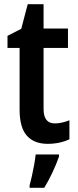

<svg xmlns="http://www.w3.org/2000/svg" viewBox="-20 -680 374 921"><path d="M243 -88Q260 -88 277.5 -92Q295 -96 313 -103V-12Q293 -2 265.5 4Q238 10 209 10Q144 10 109 -29Q74 -68 74 -155V-450H16V-508L82 -542L113 -660H189V-543H306V-450H189V-157Q189 -88 243 -88ZM263 71Q251 106 232 146.5Q213 187 192 221H122V209Q127 191 133 164.5Q139 138 144 110Q149 82 151 61H263Z"/></svg>

Font: Noto Sans Kannada Condensed SemiBold
Style: Regular
Weight: 600
Width: 3
Designer: Jelle Bosma - Monotype Design Team
Foundry: Monotype Imaging Inc.
Version: Version 2.005; ttfautohint (v1.8.4.7-5d5b)